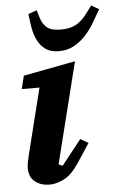

<svg xmlns="http://www.w3.org/2000/svg" viewBox="-55 -821 540 872"><g transform="rotate(-5 214.5 -385.0)"><path d="M138 12Q111 12 93 4.5Q75 -3 63.5 -14.5Q52 -26 47.5 -40.5Q43 -55 43 -70Q43 -82 46 -98.5Q49 -115 52 -126L128 -431H47L62 -491L299 -536L184 -76L202 -68L292 -182L328 -161L272 -76Q237 -23 202 -5.5Q167 12 138 12ZM231 -588Q193 -588 170 -604.5Q147 -621 134 -647.5Q121 -674 115.5 -706Q110 -738 107 -768L146 -782L156 -748Q166 -716 186 -700.5Q206 -685 248 -685Q289 -685 316.5 -699.5Q344 -714 369 -748L394 -782L429 -762Q412 -732 393.5 -701Q375 -670 351.5 -645Q328 -620 298.5 -604Q269 -588 231 -588Z"/></g></svg>

Font: IBM Plex Serif
Style: Bold Italic
Weight: 700
Italic angle: -14°
Designer: Mike Abbink, Paul van der Laan, Pieter van Rosmalen
Foundry: Bold Monday
Version: Version 3.001